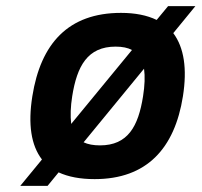

<svg xmlns="http://www.w3.org/2000/svg" viewBox="-20 -569 657 626"><path d="M576.4 -255C590.6 -345 580.2 -413.7 545 -461L617 -549H528L490.8 -504C459.3 -519.3 420.5 -527 374.5 -527C202.6 -527 112.6 -426.9 85.4 -255C70.9 -163.7 81.4 -95 116.8 -49L46.1 37H135.1L171.1 -7C202.8 7.7 242 15 288.6 15C458.7 15 549.5 -85.2 576.4 -255ZM357 -417C379 -417 396.8 -413.3 410.3 -406L212.1 -165C209 -191.7 210.1 -221.7 215.4 -255C231 -353.5 265.3 -417 357 -417ZM306 -95C284.7 -95 266.9 -98.3 252.6 -105L449.6 -345C453.1 -320.3 452 -290.3 446.4 -255C430.9 -157 396.9 -95 306 -95Z"/></svg>

Font: Fog Sans
Style: It
Weight: 700
Foundry: Intel Corporation
Version: Version 1.00